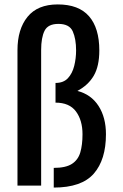

<svg xmlns="http://www.w3.org/2000/svg" viewBox="-20 -839 555 868"><path d="M223 9V-80Q277 -80 305 -98Q333 -116 343 -150Q353 -184 353 -232Q353 -295 323.5 -335Q294 -375 231 -375V-464Q267 -464 287 -485.5Q307 -507 315.5 -541Q324 -575 324 -611Q324 -663 309 -697Q294 -731 244 -731Q197 -731 181.5 -700Q166 -669 166 -613V0H59V-612Q59 -707 104.5 -763Q150 -819 241 -819Q336 -819 382.5 -765.5Q429 -712 429 -611Q429 -540 404 -497Q379 -454 330 -428Q392 -412 425.5 -360Q459 -308 459 -232Q459 -117 404 -54Q349 9 223 9Z"/></svg>

Font: Oswald
Style: Regular
Weight: 400
Designer: Vernon Adams
Foundry: Vernon Adams
Version: Version 4.103; ttfautohint (v1.8.3)